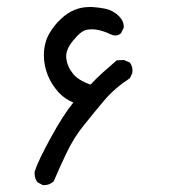

<svg xmlns="http://www.w3.org/2000/svg" viewBox="-20 -355 540 547"><path d="M78.6 139.2Q78.6 135.3 78.6 134.3Q87.9 104.5 123.8 38.8Q159.7 -26.9 189 -63Q166 -71.8 147.5 -91.3Q126.5 -114.3 115.7 -141.8Q105 -169.4 105 -197.8Q105 -231.9 120.1 -258.8Q134.3 -283.7 154.8 -302.2Q189.9 -335 234.9 -335Q238.8 -335 242.7 -335Q265.6 -333.5 282.7 -329.6Q302.7 -324.7 318.8 -309.1Q332.5 -295.4 332.5 -279.3Q332.5 -278.3 332.5 -275.9L324.7 -260.3Q316.9 -253.9 309.3 -253.9Q301.8 -253.9 295.4 -257.1Q289.1 -260.3 284.2 -262.2Q260.3 -271.5 242.2 -271.5Q235.8 -271.5 229 -270.5Q211.9 -268.6 189 -240.2Q168.5 -215.8 168.5 -194.3Q168.5 -191.4 168.9 -188.5Q171.9 -164.6 188 -145Q202.6 -126.5 237.8 -113.8Q254.4 -131.8 272.9 -148.4Q292.5 -166 312.5 -183.1L333 -184.1L349.1 -177.2L350.1 -176.3Q357.4 -167 357.4 -154.3Q357.4 -147.9 356.4 -146L350.1 -132.3Q306.2 -103.5 277.1 -69.1Q248 -34.7 219.2 1.5Q189.9 37.1 167.7 84.5Q145.5 131.8 133.3 161.1L132.3 162.1Q121.1 172.4 106 172.4Q104.5 172.4 102.1 172.4L87.4 164.6L86.4 163.6Q78.6 153.3 78.6 139.2Z"/></svg>

Font: Bakudai
Style: Medium
Weight: 500
Version: Version 1.48